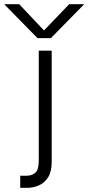

<svg xmlns="http://www.w3.org/2000/svg" viewBox="-132 -743 424 921"><path d="M112 -560H48L-112 -723H-40L79 -597L200 -723H272ZM-35 100H-4Q21 100 37.5 85.5Q54 71 54 27V-500H116V33Q116 80 99 107Q82 134 55 146Q28 158 -1 158H-35Z"/></svg>

Font: Overused Grotesk Book
Style: Regular
Weight: 350
Version: Version 0.003